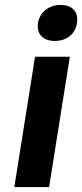

<svg xmlns="http://www.w3.org/2000/svg" viewBox="-20 -758 333 778"><path d="M134 -665C127 -619 156 -592 202 -592C249 -592 285 -619 292 -665C299 -711 272 -738 225 -738C179 -738 141 -709 134 -665ZM38 0H179L263 -528H122Z"/></svg>

Font: Asimov Pro
Style: BdObl
Weight: 700
Designer: Google
Version: Version 2.000980; 2014